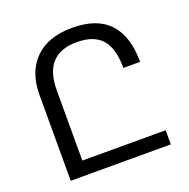

<svg xmlns="http://www.w3.org/2000/svg" viewBox="-128 -847 953 970"><g transform="rotate(-20 348.0 -362.0)"><path d="M90 0V-462Q90 -584 160 -654Q230 -724 360 -724Q494 -724 559.5 -653Q625 -582 625 -445H535Q535 -550 492 -599Q449 -648 357 -648Q270 -648 225 -600Q180 -552 180 -453V-76H628V0Z"/></g></svg>

Font: Go Noto Kurrent-Regular
Style: Regular
Weight: 400
Designer: Monotype Design Team
Foundry: Monotype Imaging Inc.
Version: Version 2.012; ttfautohint (v1.8.4.7-5d5b)